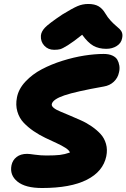

<svg xmlns="http://www.w3.org/2000/svg" viewBox="-20 -963 640 972"><path d="M253.9 -710.9Q223.6 -710.9 204.3 -731.7Q185.1 -752.4 187 -782.2Q188.5 -802.7 207.5 -823Q226.6 -843.3 294.9 -889.2Q346.7 -920.9 372.3 -931.9Q397.9 -942.9 426.8 -942.9Q459 -942.9 479 -931.2Q499 -919.4 513.2 -895Q524.9 -875 539.8 -858.9Q554.7 -842.8 565.4 -834Q576.2 -825.2 585.4 -816.2Q594.7 -807.1 598.1 -795.9Q601.6 -784.7 598.1 -769Q593.8 -744.6 571 -730.2Q548.3 -715.8 518.1 -715.8Q480 -715.8 452.4 -731.4Q424.8 -747.1 396 -787.1Q351.6 -751.5 323.7 -734.1Q295.9 -716.8 284.2 -713.9Q272.5 -710.9 253.9 -710.9ZM192.9 -11.2Q108.4 -11.2 68.4 -43.7Q28.3 -76.2 38.1 -126Q43.5 -152.3 64 -168.2Q84.5 -184.1 117.2 -184.1Q127.9 -184.1 157 -179.9Q186 -175.8 214.8 -175.8Q258.8 -175.8 283.2 -178.7Q307.6 -181.6 334 -190.9Q330.6 -202.1 311.5 -214.4Q292.5 -226.6 266.4 -238.5Q240.2 -250.5 209.5 -265.1Q178.7 -279.8 150.1 -299.3Q121.6 -318.8 99.6 -342Q77.6 -365.2 67.9 -398.4Q58.1 -431.6 65.9 -470.2Q74.2 -513.2 109.1 -550.3Q144 -587.4 191.9 -612.5Q239.7 -637.7 296.6 -655.5Q353.5 -673.3 406.7 -681.6Q460 -689.9 504.9 -689.9Q530.8 -689.9 548.6 -681.9Q566.4 -673.8 574 -660.6Q581.5 -647.5 584.2 -630.4Q586.9 -613.3 582 -595.2Q576.7 -568.8 556.2 -549.3Q535.6 -529.8 504.9 -524.9Q364.3 -500 305.9 -480.2Q247.6 -460.4 242.2 -436Q240.2 -426.3 252.4 -416.5Q264.6 -406.7 285.9 -398.2Q307.1 -389.6 334.2 -377.9Q361.3 -366.2 389.6 -353.8Q418 -341.3 444.1 -323.2Q470.2 -305.2 489.3 -284.4Q508.3 -263.7 516.6 -234.6Q524.9 -205.6 518.1 -171.9Q502 -94.7 419.7 -53Q337.4 -11.2 192.9 -11.2Z"/></svg>

Font: Shantell Sans Irregular
Style: Italic
Weight: 800
Italic angle: -11.31°
Designer: Stephen Nixon, Anya Danilova, Shantell Martin
Foundry: Arrow Type
Version: Version 1.006;[9816181b4]